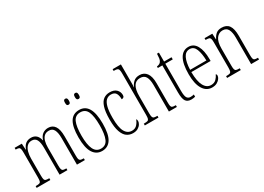

<svg xmlns="http://www.w3.org/2000/svg" viewBox="-15 -1501 3090 2251"><g transform="rotate(-30 1530.0 -375.0)"><path d="M26 0V-24H36Q64 -24 78 -29Q92 -34 96 -50Q100 -66 100 -101V-431Q100 -467 96 -484Q92 -501 79 -506.5Q66 -512 39 -512H37V-536H134L139 -452H142Q159 -499 188 -521Q217 -543 260 -543Q346 -543 368 -446H370Q386 -497 418 -520Q450 -543 492 -543Q550 -543 581 -498.5Q612 -454 612 -361V-96Q612 -63 617 -48Q622 -33 635.5 -28.5Q649 -24 676 -24H678V0H571V-360Q571 -432 551 -471Q531 -510 484 -510Q443 -510 419.5 -487.5Q396 -465 386 -427.5Q376 -390 376 -345V-100Q376 -65 381 -49Q386 -33 399.5 -28.5Q413 -24 439 -24H442V0H336V-360Q336 -438 316 -474Q296 -510 251 -510Q212 -510 187.5 -485Q163 -460 152 -419Q141 -378 141 -330V-100Q141 -65 145.5 -49Q150 -33 164.5 -28.5Q179 -24 209 -24H211V0Z M910 10Q832 10 789 -57.5Q746 -125 746 -267Q746 -406 786.5 -474.5Q827 -543 912 -543Q1074 -543 1074 -267Q1074 -123 1032 -56.5Q990 10 910 10ZM911 -21Q979 -21 1006 -84Q1033 -147 1033 -267Q1033 -390 1005.5 -451Q978 -512 910 -512Q842 -512 814.5 -451Q787 -390 787 -267Q787 -146 816.5 -83.5Q846 -21 911 -21ZM973 -657Q960 -657 953 -665.5Q946 -674 946 -697Q946 -721 953 -729.5Q960 -738 973 -738Q986 -738 993 -729.5Q1000 -721 1000 -697Q1000 -674 993 -665.5Q986 -657 973 -657ZM838 -657Q824 -657 818 -665.5Q812 -674 812 -697Q812 -721 818 -729.5Q824 -738 838 -738Q851 -738 858 -729.5Q865 -721 865 -697Q865 -674 858 -665.5Q851 -657 838 -657Z M1328 10Q1281 10 1245 -15.5Q1209 -41 1188 -101Q1167 -161 1167 -263Q1167 -371 1187 -432Q1207 -493 1242.5 -518Q1278 -543 1325 -543Q1384 -543 1415 -513Q1446 -483 1446 -438Q1446 -418 1435.5 -409.5Q1425 -401 1409 -401Q1409 -455 1390.5 -484Q1372 -513 1325 -513Q1290 -513 1263.5 -491Q1237 -469 1222 -415Q1207 -361 1207 -264Q1207 -136 1239 -78.5Q1271 -21 1331 -21Q1375 -21 1401 -50.5Q1427 -80 1438 -114Q1443 -109 1445.5 -102.5Q1448 -96 1448 -84Q1448 -65 1434.5 -43Q1421 -21 1394.5 -5.5Q1368 10 1328 10Z M1490 0V-24H1499Q1527 -24 1541 -28.5Q1555 -33 1560 -49Q1565 -65 1565 -100V-661Q1565 -710 1553 -723Q1541 -736 1507 -736H1493V-760H1605V-503Q1605 -490 1604.5 -477Q1604 -464 1602 -452H1605Q1618 -487 1648 -515Q1678 -543 1729 -543Q1789 -543 1823 -497.5Q1857 -452 1857 -361V-98Q1857 -66 1861 -50Q1865 -34 1878 -29Q1891 -24 1917 -24H1924V0H1816V-360Q1816 -432 1794 -471Q1772 -510 1717 -510Q1605 -510 1605 -330V-99Q1605 -65 1610 -49Q1615 -33 1629 -28.5Q1643 -24 1671 -24H1675V0Z M2117 10Q2065 10 2042.5 -23Q2020 -56 2020 -142V-507H1959V-528Q1997 -532 2013 -554Q2026 -571 2029.5 -596Q2033 -621 2034 -657H2060V-536H2161V-507H2060V-141Q2060 -70 2075.5 -45.5Q2091 -21 2122 -21Q2135 -21 2145.5 -22.5Q2156 -24 2169 -27V3Q2157 6 2143.5 8Q2130 10 2117 10Z M2399 10Q2322 10 2278.5 -61Q2235 -132 2235 -262Q2235 -403 2275.5 -473Q2316 -543 2391 -543Q2462 -543 2499 -476.5Q2536 -410 2536 -294V-269H2275Q2276 -143 2309.5 -82Q2343 -21 2402 -21Q2445 -21 2471 -47Q2497 -73 2510 -104Q2514 -102 2517.5 -96.5Q2521 -91 2521 -80Q2521 -63 2507 -42Q2493 -21 2466 -5.5Q2439 10 2399 10ZM2496 -299Q2494 -394 2470.5 -453.5Q2447 -513 2391 -513Q2335 -513 2307 -455.5Q2279 -398 2276 -299Z M2604 0V-24H2612Q2640 -24 2654 -28.5Q2668 -33 2673 -49Q2678 -65 2678 -100V-438Q2678 -472 2673 -487.5Q2668 -503 2654 -507.5Q2640 -512 2613 -512H2608V-536H2713L2717 -458H2720Q2739 -498 2766.5 -520.5Q2794 -543 2840 -543Q2907 -543 2938.5 -499Q2970 -455 2970 -360V-100Q2970 -65 2974.5 -49Q2979 -33 2992.5 -28.5Q3006 -24 3032 -24H3036V0H2929V-360Q2929 -429 2908 -469.5Q2887 -510 2835 -510Q2784 -510 2751.5 -466.5Q2719 -423 2719 -330V-99Q2719 -65 2723.5 -49Q2728 -33 2742 -28.5Q2756 -24 2783 -24H2789V0Z"/></g></svg>

Font: Noto Serif Myanmar ExtraCondensed ExtraLight
Style: Regular
Weight: 200
Width: 2
Designer: Ben Mitchell and the Monotype Design Team
Foundry: Monotype Imaging Inc.
Version: Version 2.106; ttfautohint (v1.8.4.7-5d5b)